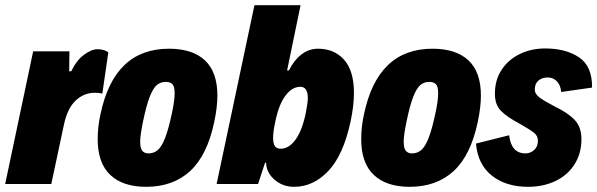

<svg xmlns="http://www.w3.org/2000/svg" viewBox="-32 -710 2305 741"><path d="M96 -512H236L235 -435H243Q263 -477 292 -498.5Q321 -520 344 -520Q370 -520 386 -508L363 -349Q351 -352 332 -352Q290 -351 259 -321Q228 -291 215 -230L166 0H-12Z M345 -173Q345 -221 356 -270Q409 -522 620 -522Q711 -522 759 -477Q807 -432 807 -341Q807 -297 795 -240Q768 -111 702 -50Q636 11 532 11Q442 11 393.5 -35Q345 -81 345 -173ZM631 -271Q642 -321 642 -350Q642 -377 633 -385.5Q624 -394 608 -394Q588 -394 573.5 -382Q559 -370 546 -337Q533 -304 520 -241Q509 -188 509 -164Q509 -137 517.5 -127.5Q526 -118 541 -118Q562 -118 577 -131Q592 -144 605 -177Q618 -210 631 -271Z M1334 -351Q1334 -302 1321 -241Q1293 -111 1235 -50Q1177 11 1103 11Q1059 11 1027.5 -16.5Q996 -44 995 -82H991L964 0H804L950 -690H1128L1076 -438H1083Q1102 -477 1131 -499.5Q1160 -522 1195 -522Q1258 -522 1296 -479.5Q1334 -437 1334 -351ZM1156 -332Q1156 -375 1127 -375Q1095 -375 1069.5 -340.5Q1044 -306 1031 -243Q1022 -203 1022 -178Q1022 -156 1029 -146Q1036 -136 1051 -136Q1083 -136 1108.5 -171Q1134 -206 1148 -273Q1156 -313 1156 -332Z M1362 -173Q1362 -221 1373 -270Q1426 -522 1637 -522Q1728 -522 1776 -477Q1824 -432 1824 -341Q1824 -297 1812 -240Q1785 -111 1719 -50Q1653 11 1549 11Q1459 11 1410.5 -35Q1362 -81 1362 -173ZM1648 -271Q1659 -321 1659 -350Q1659 -377 1650 -385.5Q1641 -394 1625 -394Q1605 -394 1590.5 -382Q1576 -370 1563 -337Q1550 -304 1537 -241Q1526 -188 1526 -164Q1526 -137 1534.5 -127.5Q1543 -118 1558 -118Q1579 -118 1594 -131Q1609 -144 1622 -177Q1635 -210 1648 -271Z M1805 -156 1933 -188Q1941 -118 1996 -118Q2015 -118 2029.5 -131Q2044 -144 2044 -167Q2044 -186 2028.5 -198Q2013 -210 1973 -233Q1925 -258 1901.5 -282Q1878 -306 1878 -348Q1878 -402 1904.5 -441.5Q1931 -481 1975 -502Q2019 -523 2072 -523Q2152 -523 2203 -488.5Q2254 -454 2253 -372L2134 -355Q2131 -383 2116.5 -397Q2102 -411 2082 -411Q2060 -411 2046 -399Q2032 -387 2032 -365Q2032 -347 2050.5 -333.5Q2069 -320 2109 -299Q2161 -274 2186.5 -246.5Q2212 -219 2212 -173Q2212 -118 2185.5 -76Q2159 -34 2112 -11.5Q2065 11 2006 11Q1921 11 1866.5 -32Q1812 -75 1805 -156Z"/></svg>

Font: Decalotype Black Italic
Style: Regular
Weight: 900
Italic angle: -12°
Designer: Alfredo Marco Pradil
Foundry: Alfredo Marco Pradil
Version: Version 1.0